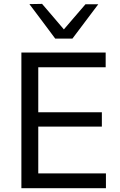

<svg xmlns="http://www.w3.org/2000/svg" viewBox="-20 -989 633 1009"><path d="M92.4 0Q92.4 -59.5 92.4 -114.6Q92.4 -169.7 92.4 -235.6V-475Q92.4 -541.7 92.4 -597.5Q92.4 -653.4 92.4 -713H535.3V-635.4Q485.4 -635.4 428.1 -635.4Q370.9 -635.4 293.2 -635.4H131.1L181.1 -699.8Q181.1 -640.2 181.1 -584.4Q181.1 -528.5 181.1 -461.8V-249.2Q181.1 -183.6 181.1 -128.3Q181.1 -73.1 181.1 -13.6L135.9 -77.6H300.8Q366.3 -77.6 424.6 -77.6Q482.8 -77.6 536.7 -77.6V0ZM161.4 -323.7V-398.9H299.8Q369.1 -398.9 419 -398.9Q468.9 -398.9 515.3 -398.9V-323.7Q466.5 -323.7 416.6 -323.7Q366.8 -323.7 299.3 -323.7ZM270.2 -786.2Q236.4 -831.8 202.4 -877.1Q168.4 -922.5 134.5 -967.4L201.1 -968.6Q233.1 -931.3 264.3 -894.9Q295.6 -858.5 327.6 -820.5H303.6Q335.7 -858 366.8 -894.1Q397.9 -930.3 429.2 -966.6H496.4Q462.7 -922.1 429 -877Q395.2 -831.8 360.7 -786.2Z"/></svg>

Font: Commissioner Thin
Style: Regular
Weight: 100
Designer: Kostas Bartsokas
Foundry: Kostas Bartsokas
Version: Version 1.001;gftools[0.9.23]